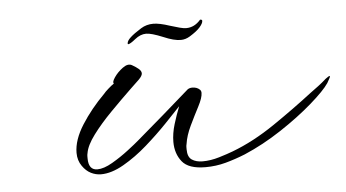

<svg xmlns="http://www.w3.org/2000/svg" viewBox="-36 -410 855 475"><g transform="rotate(-5 391.5 -172.5)"><path d="M457 10Q415 10 399 -10Q383 -30 383 -59Q383 -80 390 -103Q397 -126 405 -146Q391 -131 367 -106Q343 -81 314 -55.5Q285 -30 254.5 -12.5Q224 5 198 5Q185 5 173 -1Q161 -7 152 -20Q142 -34 142 -53Q142 -85 165.5 -122Q189 -159 223 -193Q226 -197 234.5 -204.5Q243 -212 249 -216Q245 -219 253 -231Q261 -243 274.5 -253Q288 -263 298 -257Q307 -252 313.5 -246.5Q320 -241 320 -235Q320 -229 311 -220L290 -200Q264 -175 237 -147.5Q210 -120 191 -94.5Q172 -69 169 -50Q168 -46 168 -43Q168 -40 168 -37Q168 -8 190 -8Q206 -8 227.5 -20.5Q249 -33 268.5 -48Q288 -63 296 -70Q328 -97 363 -127.5Q398 -158 430 -186Q435 -189 441 -189Q453 -189 460 -182Q463 -179 463 -174Q463 -162 452 -141Q441 -120 429.5 -96Q418 -72 415 -51Q414 -47 414 -44Q414 -41 414 -38Q414 -19 424.5 -12Q435 -5 451 -5Q471 -5 492.5 -11.5Q514 -18 527 -23Q580 -43 633.5 -79.5Q687 -116 731 -150Q742 -158 752 -165.5Q762 -173 772 -182Q780 -188 782 -188Q783 -188 783 -187Q783 -185 780 -180Q777 -175 775 -171Q763 -153 728.5 -123Q694 -93 648.5 -63Q603 -33 556 -13Q531 -3 507 3.5Q483 10 457 10ZM423.4 -308.9Q406.4 -308.9 380.9 -319.9Q352 -331.8 339.2 -331.8Q324.8 -331.8 311.2 -320.8Q297.6 -309.7 292.5 -309.7Q291.6 -310.6 291.6 -311.4Q291.6 -318.2 301 -326.7Q310.3 -335.2 328.2 -346.3Q341.8 -354.8 358.8 -354.8Q374.1 -354.8 399.6 -346.3Q413.2 -342 423 -339.5Q432.7 -336.9 439.5 -336.9Q459.9 -336.9 475.2 -354.8Q480.3 -354.8 480.3 -351.4Q480.3 -345.4 472.3 -336.1Q464.2 -326.7 446.3 -315.7Q435.3 -308.9 423.4 -308.9Z"/></g></svg>

Font: WindSong
Style: Regular
Weight: 400
Designer: Robert E. Leuschke
Foundry: Robert E. Leuschke
Version: Version 1.010; ttfautohint (v1.8.3)